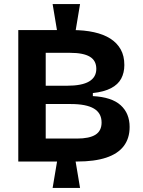

<svg xmlns="http://www.w3.org/2000/svg" viewBox="-20 -801 702 945"><path d="M262 -643 239 -781H374L351 -643ZM239 124 262 -13H351L374 124ZM70 -6V-653H336Q395 -653 442.5 -642.5Q490 -632 523 -611Q556 -590 574 -558Q592 -526 592 -481Q592 -443 576.5 -414Q561 -385 526.5 -367Q492 -349 437 -343V-328Q530 -323 574 -283Q618 -243 618 -176Q618 -120 589 -82Q560 -44 502.5 -25Q445 -6 360 -6ZM205 -119H358Q420 -119 450 -138Q480 -157 480 -198Q480 -244 442.5 -266.5Q405 -289 328 -289H205ZM205 -379H309Q383 -379 418.5 -400Q454 -421 454 -462Q454 -503 422 -522Q390 -541 325 -541H205Z"/></svg>

Font: Bricolage Grotesque 24pt
Style: Bold
Weight: 700
Designer: Mathieu Triay
Foundry: Atelier Triay
Version: Version 1.001;gftools[0.9.33.dev8+g029e19f]